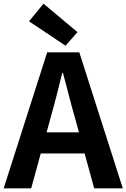

<svg xmlns="http://www.w3.org/2000/svg" viewBox="-24 -1026 689 1046"><path d="M333 -777 398 -851 213 -1006 134 -910ZM-4 0H146L198 -190H437L489 0H645L408 -741H233ZM230 -305 252 -386C274 -463 295 -547 315 -628H319C341 -549 361 -463 384 -386L406 -305Z"/></svg>

Font: Noto Sans CJK SC
Style: Bold
Weight: 700
Designer: Ryoko NISHIZUKA 西塚涼子 (kana, bopomofo & ideographs); Paul D. Hunt (Latin, Greek & Cyrillic); Sandoll Communications 산돌커뮤니
Foundry: Adobe
Version: Version 2.004;hotconv 1.0.118;makeotfexe 2.5.65603